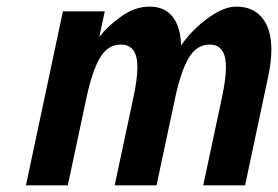

<svg xmlns="http://www.w3.org/2000/svg" viewBox="-20 -558 837 578"><path d="M451.2 0H325.2L381.3 -263.2Q393.6 -319.8 393.6 -356Q393.6 -423.8 344.2 -423.8Q304.2 -423.8 280.8 -383.8Q257.3 -343.8 240.2 -263.2L184.1 0H58.1L169.4 -523.9H295.4L278.8 -446.8Q305.7 -481 346.4 -509.5Q387.2 -538.1 429.7 -538.1Q491.2 -538.1 513.7 -482.9Q524.9 -455.1 524.9 -420.9Q566.9 -481 627.4 -517.6Q662.1 -538.1 691.4 -538.1Q741.2 -538.1 769 -504.6Q796.9 -471.2 796.9 -407.7Q796.9 -372.6 787.1 -326.2L717.8 0H591.8L647.9 -263.2Q660.2 -319.8 660.2 -356Q660.2 -423.8 611.3 -423.8Q571.8 -423.8 548.1 -383.5Q524.4 -343.3 507.3 -263.2Z"/></svg>

Font: Tuffy
Style: BoldItalic
Weight: 700
Italic angle: -12°
Designer: Thatcher Ulrich, Karoly Barta, Michael Everson
Version: Version 001.271